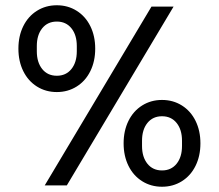

<svg xmlns="http://www.w3.org/2000/svg" viewBox="-20 -705 832 730"><path d="M556 -680H640L234 0H150ZM450 -160Q450 -208 468.5 -245.5Q487 -283 520.5 -304Q554 -325 596 -325Q638 -325 671.5 -304Q705 -283 723.5 -245.5Q742 -208 742 -160Q742 -112 723.5 -74.5Q705 -37 671.5 -16Q638 5 596 5Q554 5 520.5 -16Q487 -37 468.5 -74.5Q450 -112 450 -160ZM596 -57Q631 -57 651.5 -82.5Q672 -108 672 -150V-170Q672 -212 651.5 -237.5Q631 -263 596 -263Q561 -263 540.5 -237.5Q520 -212 520 -170V-150Q520 -108 540.5 -82.5Q561 -57 596 -57ZM342 -520Q342 -472 323.5 -434.5Q305 -397 271.5 -376Q238 -355 196 -355Q154 -355 120.5 -376Q87 -397 68.5 -434.5Q50 -472 50 -520Q50 -568 68.5 -605.5Q87 -643 120.5 -664Q154 -685 196 -685Q238 -685 271.5 -664Q305 -643 323.5 -605.5Q342 -568 342 -520ZM196 -417Q231 -417 251.5 -442.5Q272 -468 272 -510V-530Q272 -572 251.5 -597.5Q231 -623 196 -623Q161 -623 140.5 -597.5Q120 -572 120 -530V-510Q120 -468 140.5 -442.5Q161 -417 196 -417Z"/></svg>

Font: TASA Orbiter VF Text
Style: Regular
Weight: 400
Designer: Weizhong Zhang
Foundry: 本地遙控
Version: Version 1.001;Glyphs 3.2 (3192)